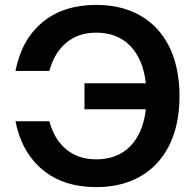

<svg xmlns="http://www.w3.org/2000/svg" viewBox="-20 -746 794 782"><path d="M372 16Q238 16 153 -55Q68 -126 43 -252H181Q201 -178 250 -137.5Q299 -97 372 -97Q458 -97 510.5 -150.5Q563 -204 574 -301H324V-407H574Q563 -505 510.5 -559Q458 -613 372 -613Q299 -613 250 -572Q201 -531 181 -457H43Q68 -585 153 -655.5Q238 -726 372 -726Q452 -726 514.5 -700.5Q577 -675 621 -627Q665 -579 688 -510Q711 -441 711 -354Q711 -268 688 -199.5Q665 -131 621 -83Q577 -35 514.5 -9.5Q452 16 372 16Z"/></svg>

Font: Geist SemBd
Style: Regular
Weight: 400
Designer: Basement.studio, Andrés Briganti, Mateo Zaragoza
Foundry: Basement.studio, Vercel, Andrés Briganti, Guido Ferreyra, Mateo Zaragoza
Version: Version 1.401